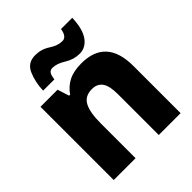

<svg xmlns="http://www.w3.org/2000/svg" viewBox="-212 -897 1025 1025"><g transform="rotate(-45 300.0 -384.5)"><path d="M50 0H215V-264Q215 -346 236.5 -386Q258 -426 311 -426Q350 -426 370 -399Q390 -372 390 -310V0H555V-356Q555 -563 368 -563Q309 -563 270.5 -543Q232 -523 208 -487H200L179 -553H50ZM121 -604H206Q210 -636 219 -645.5Q228 -655 242 -655Q275 -655 314.5 -630Q354 -605 399 -605Q444 -605 473.5 -645.5Q503 -686 506 -769H421Q413 -718 381 -718Q346 -718 308.5 -743Q271 -768 225 -768Q167 -768 145 -717Q123 -666 121 -604Z"/></g></svg>

Font: Noto Sans Mono Extra
Style: Regular
Weight: 800
Designer: Monotype Design Team
Foundry: Monotype Imaging Inc.
Version: Version 1.900